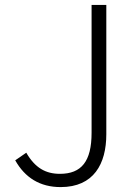

<svg xmlns="http://www.w3.org/2000/svg" viewBox="-20 -749 556 782"><path d="M227 13C362 13 413 -82 413 -202V-729H353V-208C353 -92 312 -41 224 -41C166 -41 123 -65 87 -127L42 -96C82 -25 143 13 227 13Z"/></svg>

Font: Noto Sans HK Light
Style: Regular
Weight: 300
Designer: Ryoko NISHIZUKA 西塚涼子 (kana, bopomofo & ideographs); Paul D. Hunt (Latin, Greek & Cyrillic); Sandoll Communications 산돌커뮤니
Foundry: Adobe
Version: Version 2.004;hotconv 1.0.118;makeotfexe 2.5.65603